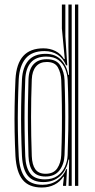

<svg xmlns="http://www.w3.org/2000/svg" viewBox="-20 -820 419 847"><path d="M325.3 0H310.8V-800H325.3ZM296.3 0H282.6L285.2 -115.8L281.8 -115.8Q275.1 -71.7 246.2 -44.2Q217.3 -16.8 171.2 -16.8Q125.8 -16.8 103 -44.4Q80.3 -72.1 76.9 -131.2Q74.5 -183.4 73.5 -238.2Q72.5 -292.9 73.3 -350.8Q74.1 -408.6 76.9 -469.7Q79.8 -523.5 105.3 -553Q130.8 -582.5 181.7 -582.5Q224.3 -582.5 249.5 -556Q274.8 -529.4 281 -489.7H284.4L281.8 -611.2V-800H296.3ZM177.8 -28.8Q211.5 -28.8 233.3 -44.2Q255.2 -59.6 266.2 -84Q277.3 -108.4 278.4 -135.7Q280.5 -192.3 281.3 -248.2Q282.1 -304.2 281.4 -359Q280.8 -413.8 278.6 -466.2Q277.4 -492.4 267.7 -516.2Q258.1 -540 237.8 -555.2Q217.6 -570.4 184 -570.4Q139.4 -570.4 116.4 -544.6Q93.5 -518.7 91.4 -469.8Q89.2 -408.7 88.5 -354.4Q87.8 -300 88.5 -245.9Q89.2 -191.8 91.4 -131.1Q93.4 -81.1 113.1 -55Q132.8 -28.8 177.8 -28.8ZM181.2 -41.3Q142.7 -41.3 125 -64.1Q107.3 -86.9 105.7 -131.4Q103.8 -190.3 103.2 -247.2Q102.5 -304.1 103.3 -359.6Q104 -415.2 105.7 -469.5Q107.2 -514 127.9 -536.4Q148.5 -558.8 186.1 -558.8Q229.6 -558.8 246.5 -530.3Q263.4 -501.9 264.7 -466.6Q266.7 -413.1 267.4 -358.8Q268.1 -304.5 267.4 -248.9Q266.8 -193.3 264.7 -135.9Q263.2 -96.1 242.6 -68.7Q222 -41.3 181.2 -41.3ZM181.4 -53.4Q216.5 -53.4 232.6 -77.5Q248.8 -101.7 250.2 -135.9Q252.4 -192.2 253 -248.3Q253.6 -304.4 252.9 -359.3Q252.2 -414.1 250.2 -466.4Q248.9 -498 235.6 -522.3Q222.3 -546.6 186.3 -546.6Q155.5 -546.6 138.6 -526.5Q121.7 -506.4 120.2 -469.6Q117 -385.1 117 -303.6Q117 -222.1 120.2 -131.3Q121.7 -93 135.9 -73.2Q150.2 -53.4 181.4 -53.4ZM164.7 7.2Q107.6 7.2 80 -26.7Q52.4 -60.5 48.2 -131Q45.5 -183.9 44.5 -239.1Q43.5 -294.3 44.5 -352Q45.4 -409.7 48.2 -469.8Q52 -539.3 82.7 -573.1Q113.3 -606.8 171.5 -606.8Q200.5 -606.8 224.4 -594.9Q248.4 -582.9 262.3 -559.4H265.8L253 -694.3V-800H268.3V-660L276.7 -531.7L271.3 -531.8Q258.9 -562.4 234.4 -578.5Q209.9 -594.7 176.4 -594.7Q120.3 -594.7 93 -561.9Q65.8 -529.1 62.6 -470.1Q60.1 -413 59.1 -357.1Q58 -301.2 58.9 -245.2Q59.8 -189.1 62.6 -131.3Q66.1 -68.8 90.3 -36.8Q114.5 -4.8 167.7 -4.8Q205 -4.8 232.5 -24.1Q260 -43.4 272.2 -74H275.6L271.6 0H258L258.2 -6.7L262.3 -40.2H259.3Q245 -17.9 220.2 -5.3Q195.5 7.2 164.7 7.2Z"/></svg>

Font: Big Shoulders Inline Display SC Thin
Style: Regular
Weight: 100
Designer: Patric King
Foundry: XO Type Co
Version: Version 2.002